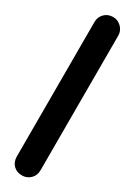

<svg xmlns="http://www.w3.org/2000/svg" viewBox="-147 -513 370 525"><g transform="rotate(30 37.5 -250.0)"><path d="M0 -38H75V-463H0ZM38 -75Q21 -75 10.5 -64Q0 -53 0 -38Q0 -21 10.5 -10.5Q21 0 38 0Q53 0 64 -10.5Q75 -21 75 -38Q75 -53 64 -64Q53 -75 38 -75ZM38 -500Q21 -500 10.5 -489Q0 -478 0 -463Q0 -446 10.5 -435.5Q21 -425 38 -425Q53 -425 64 -435.5Q75 -446 75 -463Q75 -478 64 -489Q53 -500 38 -500Z"/></g></svg>

Font: Wavefont Medium
Style: Regular
Weight: 500
Version: Version 3.004;gftools[0.9.33]